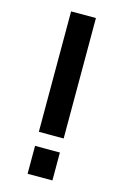

<svg xmlns="http://www.w3.org/2000/svg" viewBox="-115 -791 542 844"><g transform="rotate(15 156.0 -369.5)"><path d="M100 -739H213V-191H100ZM100 -127H213V0H100Z"/></g></svg>

Font: Involve SemiBold
Style: Regular
Weight: 600
Designer: Stefan Peev
Foundry: Context Ltd.
Version: Version 1.001